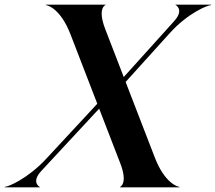

<svg xmlns="http://www.w3.org/2000/svg" viewBox="-106 -800 920 820"><path d="M406.5 0H660.5V-2C652 -2 597 -19 555.5 -126.5L430.5 -450L619 -658.5C696 -744 780.5 -778 795 -778V-780H643.5V-779C644 -779 682.5 -759.5 638 -710L422.5 -471L343 -677C309.5 -764.5 343.5 -778.5 344.5 -778.5V-780H90V-778C99 -778 153.5 -761 195 -653.5L309.5 -357L91 -121.5C12.5 -37 -71 -2 -85.5 -2V0H64.5V-1C64 -1 25 -21 70.5 -70L317.5 -336L407.5 -103C441.5 -15.5 407 -1.5 406.5 -1.5Z"/></svg>

Font: Beautique Display
Style: Bold
Weight: 700
Italic angle: -12°
Designer: Nhat-Quang Ngo
Version: Version 1.100;Glyphs 3.2.3 (3260)